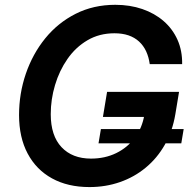

<svg xmlns="http://www.w3.org/2000/svg" viewBox="-20 -757 787 787"><path d="M346.7 9.8Q257.8 9.8 193.1 -25.9Q128.4 -61.5 93.3 -127.7Q58.1 -193.8 58.1 -285.6Q58.1 -373.5 85.9 -454.8Q113.8 -536.1 165.5 -599.9Q217.3 -663.6 290 -700.4Q362.8 -737.3 452.6 -737.3Q512.7 -737.3 563.2 -720Q613.8 -702.6 650.6 -670.7Q687.5 -638.7 707.5 -594Q727.5 -549.3 726.6 -494.1H593.8Q589.8 -523.4 578.9 -546.9Q567.9 -570.3 549.8 -586.9Q531.7 -603.5 506.6 -612.1Q481.4 -620.6 449.2 -620.6Q387.2 -620.6 338.6 -592Q290 -563.5 256.6 -515.4Q223.1 -467.3 205.6 -408.4Q188 -349.6 188 -289.1Q188 -200.7 232.2 -153.8Q276.4 -106.9 353 -106.9Q410.2 -106.9 456.3 -129.4Q502.4 -151.9 532.7 -192.4Q563 -232.9 571.8 -286.6L600.1 -277.8H401.9L418.9 -380.4H713.9L698.7 -288.6Q687 -219.2 655.8 -164.1Q624.5 -108.9 577.6 -70.1Q530.8 -31.2 471.9 -10.7Q413.1 9.8 346.7 9.8ZM383.8 -169.4 393.6 -228H732.9L723.1 -169.4Z"/></svg>

Font: Inter 16pt SemiBold
Style: Italic
Weight: 600
Italic angle: -9.3988°
Version: Version 4.001;git-66647c0bb